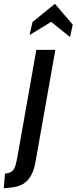

<svg xmlns="http://www.w3.org/2000/svg" viewBox="-102 -758 406 1020"><path d="M-82 242 -75.5 164.5Q-50.5 161.5 -38.2 151.8Q-26 142 -20.2 122.2Q-14.5 102.5 -8.5 69.5L91 -493H192L85.5 108.5Q75.5 164 46 198.2Q16.5 232.5 -44.5 238.5ZM55 -572 70.5 -640.5 189.5 -738 284.5 -627 270 -561 170 -642Z"/></svg>

Font: Cabin Condensed Medium
Style: Italic
Weight: 500
Width: 3
Italic angle: -10°
Designer: Pablo Impallari
Foundry: Pablo Impallari. http://www.impallari.com Igino Marini. http://www.ikern.com
Version: Version 3.001; ttfautohint (v1.8.3)